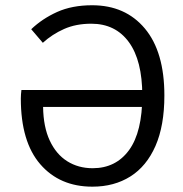

<svg xmlns="http://www.w3.org/2000/svg" viewBox="-20 -688 688 720"><path d="M326.6 12Q203.7 12 130.9 -72.3Q58.1 -156.6 58.1 -318.2Q58.1 -325.9 58.7 -334.1Q59.2 -342.4 60.3 -350.4H532.3V-287.1H141.6Q142.6 -211.9 166.7 -160.6Q190.7 -109.4 232.2 -83.3Q273.8 -57.2 327.4 -57.2Q414.5 -57.2 464.1 -125.3Q513.6 -193.4 513.6 -329.8Q513.6 -461 463.3 -530Q412.9 -599.1 322.3 -599.1Q264.9 -599.1 220.3 -579.3Q175.6 -559.4 140.6 -527.5L97.1 -578.4Q138.2 -617.8 194.2 -643.1Q250.3 -668.3 325.5 -668.3Q450.2 -668.3 523.3 -581Q596.4 -493.6 596.4 -329.8Q596.4 -216.9 563.1 -140.8Q529.7 -64.6 469 -26.3Q408.2 12 326.6 12Z"/></svg>

Font: Source Sans 3
Style: Regular
Weight: 200
Designer: Paul D. Hunt
Foundry: Adobe
Version: Version 3.046;hotconv 1.0.118;makeotfexe 2.5.65603